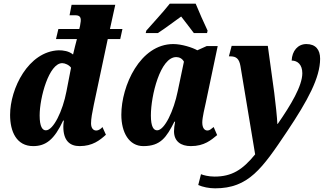

<svg xmlns="http://www.w3.org/2000/svg" viewBox="-20 -786 1773 1046"><path d="M161 10C230 10 276 -26 324 -129H328C326 -115 325 -108 325 -96C325 -21 359 10 414 10C484 10 524 -22 557 -52L538 -94C532 -86 519 -75 504 -75C489 -75 476 -87 476 -114C476 -139 482 -172 491 -215L567 -573H635L647 -628H579L608 -760H370L359 -703H389C425 -703 423 -682 416 -645L412 -628H298L285 -573H399C395 -556 383 -514 378 -489C355 -508 325 -512 300 -512C134 -506 35 -303 35 -160C35 -69 70 10 161 10ZM230 -76C211 -76 196 -96 196 -157C196 -255 247 -442 319 -442C334 -442 357 -432 367 -417L342 -288C322 -182 271 -76 230 -76Z M777 -619 774 -606H840C881 -632 916 -660 967 -696C986 -671 1020 -628 1036 -606H1108L1111 -619C1093 -657 1062 -726 1046 -766H905C868 -719 810 -657 777 -619ZM761 10C855 10 887 -38 930 -123H934C930 -102 928 -86 928 -71C928 -16 965 10 1020 10C1094 10 1131 -24 1163 -50L1144 -94C1129 -83 1123 -75 1110 -75C1094 -75 1082 -89 1082 -119C1082 -146 1096 -203 1101 -226L1166 -535H1106L1055 -512C1029 -527 970 -546 924 -546C743 -546 641 -318 641 -161C641 -64 683 10 761 10ZM836 -76C817 -76 802 -95 802 -157C802 -265 853 -475 940 -475C957 -475 973 -467 982 -450L948 -288C927 -184 877 -76 836 -76Z M1152 240C1334 240 1408 133 1544 -70C1657 -239 1724 -363 1724 -466C1724 -515 1700 -546 1649 -546C1603 -546 1571 -509 1569 -456C1601 -456 1627 -434 1627 -387C1627 -318 1564 -213 1493 -111H1491C1490 -142 1481 -228 1474 -281L1439 -536H1242L1227 -479H1235C1267 -479 1283 -466 1290 -426L1370 55C1301 140 1242 176 1149 176C1115 176 1087 168 1075 163L1060 222C1085 233 1119 240 1152 240Z"/></svg>

Font: Noto Serif ExtraCondensed Black
Style: Italic
Weight: 900
Width: 2
Italic angle: -12°
Designer: Monotype Design Team
Foundry: Monotype Imaging Inc.
Version: Version 2.014